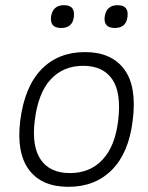

<svg xmlns="http://www.w3.org/2000/svg" viewBox="-20 -711 571 741"><path d="M177 -646Q183 -691 227 -691Q271 -691 265 -646Q260 -603 216 -603Q172 -603 177 -646ZM384 -646Q390 -691 434 -691Q478 -691 472 -646Q467 -603 423 -603Q379 -603 384 -646ZM58 -245Q75 -377 140 -443.5Q205 -510 308 -510Q410 -510 459.5 -443.5Q509 -377 492 -245Q477 -121 412 -55.5Q347 10 244 10Q141 10 92 -55.5Q43 -121 58 -245ZM250 -43Q327 -43 375.5 -94.5Q424 -146 436 -245Q449 -352 413.5 -404.5Q378 -457 301 -457Q224 -457 175.5 -404.5Q127 -352 114 -245Q102 -146 137.5 -94.5Q173 -43 250 -43Z"/></svg>

Font: Haskoy Light
Style: Italic
Weight: 300
Designer: Ertekin Erdin
Foundry: Ertekin Erdin
Version: Version 2.000; ttfautohint (v1.8.4.7-5d5b)